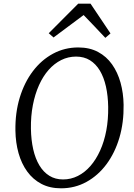

<svg xmlns="http://www.w3.org/2000/svg" viewBox="-20 -1010 727 1040"><path d="M310.5 10Q250 10 204.2 -14Q158.5 -38 127.5 -80.8Q96.5 -123.5 80.5 -180.2Q64.5 -237 63.5 -302.5Q62 -399.5 87 -481.5Q112 -563.5 158.2 -624.5Q204.5 -685.5 267.2 -719.2Q330 -753 404 -753Q465.5 -753 511.2 -728.5Q557 -704 587.2 -661Q617.5 -618 633 -562Q648.5 -506 649.5 -442.5Q651 -346.5 626.8 -264.2Q602.5 -182 556.8 -120.5Q511 -59 448.2 -24.5Q385.5 10 310.5 10ZM321.5 -38Q364 -38 401.8 -57Q439.5 -76 470 -111Q500.5 -146 522.5 -194.8Q544.5 -243.5 555.8 -303.2Q567 -363 566 -431Q565 -491.5 553.8 -541.5Q542.5 -591.5 520.8 -627.8Q499 -664 467 -683.8Q435 -703.5 392 -703.5Q349.5 -703.5 311.8 -684.8Q274 -666 243.5 -631.5Q213 -597 191.2 -548.5Q169.5 -500 158 -440.5Q146.5 -381 147.5 -313Q148.5 -251.5 160 -201Q171.5 -150.5 193.5 -114Q215.5 -77.5 247.5 -57.8Q279.5 -38 321.5 -38ZM244 -830 403.5 -990H470.5L578.5 -829L550.5 -805Q521.5 -836 492 -867Q462.5 -898 433 -928.5Q392 -898 351.5 -867.8Q311 -837.5 270 -807Z"/></svg>

Font: Merriweather Light 18pt Light
Style: Italic
Weight: 300
Italic angle: -7.8°
Version: Version 2.101